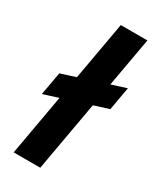

<svg xmlns="http://www.w3.org/2000/svg" viewBox="-185 -782 702 844"><g transform="rotate(30 166.0 -360.0)"><path d="M17 -284 38 -401 332 -495 311 -377ZM38 0 166 -720H301L173 0Z"/></g></svg>

Font: DM Sans 20pt
Style: Bold Italic
Weight: 700
Italic angle: -10°
Version: Version 4.004;gftools[0.9.30]